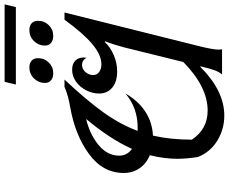

<svg xmlns="http://www.w3.org/2000/svg" viewBox="-102 -904 1016 853"><g transform="rotate(-90 406.5 -478.0)"><path d="M625 -92Q612 -38 612 -14Q612 -6 614 0H502Q513 -14 520 -32Q527 -50 537 -92L538 -96H535Q429 10 319 10Q259 10 208.5 -20.5Q158 -51 135 -107Q127 -158 127 -198Q127 -257 143 -321Q106 -336 85 -366.5Q64 -397 64 -437Q64 -529 147.5 -590.5Q231 -652 353 -674Q381 -679 400.5 -684Q420 -689 447 -700H479Q388 -603 334 -528Q280 -453 251 -375H267Q353 -375 417 -429Q385 -373 337.5 -341.5Q290 -310 230 -307Q212 -229 212 -134Q259 -64 341 -64Q447 -64 557 -172L622 -435Q637 -490 649 -519L646 -521Q621 -495 586.5 -480.5Q552 -466 515 -466Q469 -466 443 -488Q417 -510 417 -546Q417 -576 431.5 -604Q446 -632 470 -649Q494 -666 523 -666Q549 -666 563 -652Q577 -638 577 -616Q577 -607 576 -602Q565 -622 545 -622Q525 -622 512 -606.5Q499 -591 499 -573Q499 -556 512.5 -546Q526 -536 547 -536Q588 -536 636 -576Q684 -616 745 -700H777ZM171 -400Q215 -498 304 -604Q234 -587 187.5 -548Q141 -509 141 -457Q141 -422 171 -400ZM464 -787Q464 -815 484 -835.5Q504 -856 533 -856Q552 -856 563 -846Q574 -836 574 -818Q574 -789 554.5 -769.5Q535 -750 507 -750Q487 -750 475.5 -760Q464 -770 464 -787ZM630 -787Q630 -815 650 -835.5Q670 -856 699 -856Q718 -856 729 -846Q740 -836 740 -818Q740 -789 720.5 -769.5Q701 -750 673 -750Q653 -750 641.5 -760Q630 -770 630 -787ZM469 -966H813L801 -916H457Z"/></g></svg>

Font: Srisakdi
Style: Bold
Weight: 700
Designer: Cadson Demak Co.,Ltd.
Foundry: Cadson Demak Co.,Ltd.
Version: Version 1.000